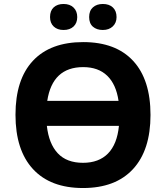

<svg xmlns="http://www.w3.org/2000/svg" viewBox="-20 -937 836 967"><path d="M232 -851Q232 -883 250.5 -900Q269 -917 300 -917Q332 -917 350.5 -899Q369 -881 369 -851Q369 -821 350.5 -803.5Q332 -786 300 -786Q269 -786 250.5 -803.5Q232 -821 232 -851ZM429 -851Q429 -883 448 -900Q467 -917 498 -917Q530 -917 548.5 -899.5Q567 -882 567 -851Q567 -822 548 -804Q529 -786 498 -786Q467 -786 448 -802.5Q429 -819 429 -851ZM58 -359Q58 -537 146 -631Q234 -725 399 -725Q563 -725 650.5 -630.5Q738 -536 738 -358Q738 -181 650 -85.5Q562 10 398 10Q234 10 146 -85.5Q58 -181 58 -359ZM577 -429Q565 -512 520 -555.5Q475 -599 399 -599Q244 -599 218 -429ZM579 -303H216Q226 -213 271 -165Q316 -117 398 -117Q478 -117 524 -164Q570 -211 579 -303Z"/></svg>

Font: OpenSansMMV
Style: Bold
Weight: 700
Foundry: Ascender Corporation
Version: Version 4.001